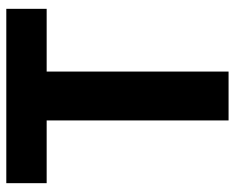

<svg xmlns="http://www.w3.org/2000/svg" viewBox="-88 -657 745 609"><g transform="rotate(-90 284.5 -352.5)"><path d="M207 0V-577H8V-705H561V-577H362V0Z"/></g></svg>

Font: Nunito Sans 12pt ExtraLight
Style: Weight 830 Width 84 Optical size 12.0 YTLC 445
Weight: 830
Width: 4
Designer: Vernon Adams
Foundry: Vernon Adams
Version: Version 3.101;gftools[0.9.27]